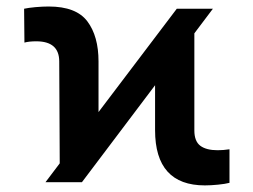

<svg xmlns="http://www.w3.org/2000/svg" viewBox="-20 -557 774 587"><path d="M162.6 -57.6 161.1 -369.1Q161.1 -430.7 90.8 -430.7Q68.8 -430.7 54.7 -426.8L53.7 -530.3Q66.9 -533.2 88.6 -535.2Q110.4 -537.1 128.9 -537.1Q212.9 -537.1 247.1 -491.7Q281.2 -446.3 281.2 -369.1V-214.4L520.5 -530.3H630.9L574.2 -455.1V-158.2Q574.2 -125 592.5 -111.3Q610.8 -97.7 645.5 -97.7Q662.6 -97.7 681.6 -100.6V2Q668.5 5.4 646.5 7.6Q624.5 9.8 606.4 9.8Q454.1 9.8 454.1 -159.2V-296.4L230.5 0H119.1Z"/></svg>

Font: Pretendard
Style: Bold
Weight: 700
Designer: Base glyphs from Inter by Rasmus Andersson; Hangeul glyphs from Noto Sans CJK(Source Han Sans) by Jang Soo-young and Kan
Foundry: Kil Hyung-jin
Version: Version 1.309